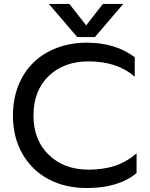

<svg xmlns="http://www.w3.org/2000/svg" viewBox="-20 -928 750 963"><path d="M367.2 -742.2 225.1 -908.2H328.1L412.1 -800.8L496.1 -908.2H598.1L456.1 -742.2ZM415 15.1Q307.1 15.1 223.4 -29.3Q139.6 -73.7 92.3 -156.7Q44.9 -239.7 44.9 -349.1Q44.9 -431.2 72.3 -499.5Q99.6 -567.9 148.4 -615Q197.3 -662.1 265.9 -688Q334.5 -713.9 415 -713.9Q559.1 -713.9 655.8 -641.1V-543Q568.8 -620.1 423.8 -620.1Q300.3 -620.1 224.1 -546.6Q147.9 -473.1 147.9 -349.1Q147.9 -225.1 224.9 -151.1Q301.8 -77.1 423.8 -77.1Q498 -77.1 556.6 -96.4Q615.2 -115.7 665 -159.2V-60.1Q574.7 15.1 415 15.1Z"/></svg>

Font: Prompt
Style: Regular
Weight: 400
Designer: Katatrad Team
Foundry: CadsonDemak
Version: Version 1.000;PS 001.000;hotconv 1.0.88;makeotf.lib2.5.64775